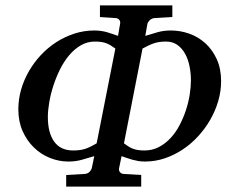

<svg xmlns="http://www.w3.org/2000/svg" viewBox="-20 -691 857 711"><path d="M798.8 -390.1Q798.8 -353.5 788.3 -317.4Q777.8 -281.2 759 -248.3Q740.2 -215.3 714.1 -186.8Q688 -158.2 656.7 -137.5Q625.5 -116.7 590.1 -104.7Q554.7 -92.8 517.1 -92.8Q503.4 -92.8 491.9 -94.7Q480.5 -96.7 470 -99.6Q459.5 -102.5 449.7 -106L430.2 -112.8L420.9 -67.9Q419.4 -59.6 424.1 -53.7Q428.7 -47.9 437 -46.9L502.9 -43V0H225.1V-43L293.9 -46.9Q305.2 -47.9 311.8 -54.9Q318.4 -62 319.8 -67.9L329.1 -112.8Q305.7 -106 283.2 -99.4Q260.7 -92.8 232.9 -92.8Q198.2 -92.8 164.8 -106.2Q131.3 -119.6 105.5 -144.8Q79.6 -169.9 63.7 -205.6Q47.9 -241.2 47.9 -286.1Q47.9 -323.2 58.1 -359.1Q68.4 -395 87.2 -427.5Q106 -460 131.8 -487.5Q157.7 -515.1 189 -535.2Q220.2 -555.2 255.9 -566.7Q291.5 -578.1 329.1 -578.1Q342.8 -578.1 354.2 -576.4Q365.7 -574.7 376.2 -571.8Q386.7 -568.8 396.7 -565.2Q406.7 -561.5 417 -558.1L424.8 -603Q426.3 -611.3 421.9 -617.2Q417.5 -623 409.2 -624L350.1 -627.9V-670.9H618.2V-627.9L551.8 -624Q541.5 -623 534.4 -616Q527.3 -608.9 525.9 -603L518.1 -558.1Q542 -565.4 564 -571.8Q585.9 -578.1 612.8 -578.1Q647.9 -578.1 681.4 -566.2Q714.8 -554.2 741 -530.3Q767.1 -506.3 783 -471.2Q798.8 -436 798.8 -390.1ZM687 -393.1Q687 -420.9 681.6 -446.8Q676.3 -472.7 665 -492.7Q653.8 -512.7 636.5 -524.9Q619.1 -537.1 595.2 -537.1Q581.1 -537.1 569.8 -535.4Q558.6 -533.7 548.8 -530.3Q539.1 -526.9 529.3 -522.2Q519.5 -517.6 507.8 -511.2L439 -160.2Q447.8 -153.8 455.3 -148.9Q462.9 -144 471.4 -140.6Q480 -137.2 490.5 -135.5Q501 -133.8 515.1 -133.8Q543.9 -133.8 567.9 -146.2Q591.8 -158.7 611.1 -179.2Q630.4 -199.7 644.5 -226.6Q658.7 -253.4 668.2 -282.2Q677.7 -311 682.4 -339.8Q687 -368.7 687 -393.1ZM407.2 -511.2Q398.4 -517.6 390.9 -522.2Q383.3 -526.9 375 -530.3Q366.7 -533.7 356.2 -535.4Q345.7 -537.1 331.1 -537.1Q303.2 -537.1 279.3 -523.2Q255.4 -509.3 236.1 -486.3Q216.8 -463.4 202.1 -433.8Q187.5 -404.3 177.5 -373.3Q167.5 -342.3 162.4 -312.3Q157.2 -282.2 157.2 -257.8Q157.2 -199.2 180.7 -166.5Q204.1 -133.8 251 -133.8Q265.6 -133.8 276.9 -135.5Q288.1 -137.2 297.9 -140.6Q307.6 -144 317.1 -148.9Q326.7 -153.8 337.9 -160.2Z"/></svg>

Font: Charis SIL Cyr
Style: Italic
Weight: 400
Italic angle: -11°
Foundry: SIL International
Version: Version 5.000